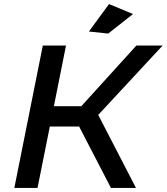

<svg xmlns="http://www.w3.org/2000/svg" viewBox="-20 -924 820 944"><path d="M50.5 0 190.5 -700H304.5L245 -402H380L650.5 -700H779.5L463 -359L648.5 0H525.5L369 -302H225L164.5 0ZM516 -904 634 -855 512 -759 417 -769Z"/></svg>

Font: Argentum Sans
Style: Italic
Weight: 400
Italic angle: -11.3099°
Designer: Julieta Ulanovsky, Owen Earl, Rasmus Andersson, Cristiano Sobral
Foundry: The Argentum Sans Project Authors
Version: Version 3.131; ttfautohint (v1.8.4.7-5d5b-dirty)